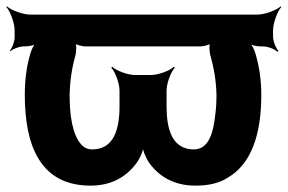

<svg xmlns="http://www.w3.org/2000/svg" viewBox="-36 -574 905 604"><path d="M42 -276C42 -117 90 10 249 10C318 10 366 -21 397 -66C406 -80 416 -104 416 -116H412C412 -104 422 -79 431 -65C462 -20 510 10 579 10C618 10 651 3 677 -13C756 -57 786 -153 786 -276C786 -324 779 -367 768 -404C765 -416 756 -435 748 -441L746 -438C753 -432 772 -428 784 -428H792C807 -428 829 -419 837 -411L840 -414C832 -422 823 -444 823 -459V-478C823 -502 837 -539 849 -552L847 -554C834 -542 797 -528 773 -528H60C36 -528 -1 -542 -14 -554L-16 -552C-4 -539 10 -502 10 -478V-456C10 -443 2 -422 -5 -415L-3 -413C4 -420 25 -428 38 -428H43C55 -428 74 -432 81 -438L78 -441C71 -435 62 -416 59 -404C48 -366 42 -324 42 -276ZM233 -428H594C604 -428 625 -433 629 -439L626 -441C621 -435 623 -413 625 -403C636 -364 644 -322 645 -276C645 -254 644 -233 641 -212C636 -165 624 -104 574 -104C505 -104 488 -168 488 -240V-289C488 -312 502 -349 514 -361L511 -364C499 -352 462 -338 439 -338H389C366 -338 329 -352 317 -364L314 -361C326 -349 340 -312 340 -289V-240C340 -169 323 -104 254 -104C241 -104 229 -109 220 -119C191 -151 183 -213 183 -276C184 -322 191 -364 202 -403C204 -413 205 -435 201 -442L198 -439C202 -433 223 -428 233 -428Z"/></svg>

Font: Asimov
Style: Edge
Weight: 500
Designer: Google
Version: Version 2.000980: 2014